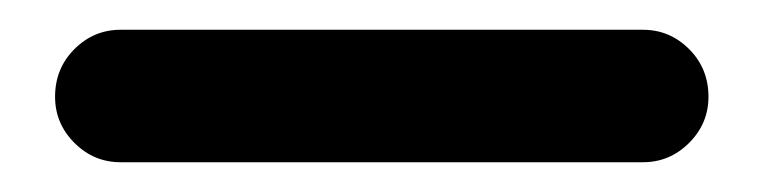

<svg xmlns="http://www.w3.org/2000/svg" viewBox="-20 -94 513 129"><path d="M412 15H61Q43 15 30 2Q17 -11 17 -29Q17 -48 30 -61Q43 -74 61 -74H412Q430 -74 443 -61Q456 -48 456 -29Q456 -11 443 2Q430 15 412 15Z"/></svg>

Font: Hanken
Style: Book
Weight: 400
Designer: Alfredo Marco Pradil
Foundry: Hanken Design Co.
Version: Version 2.06 2014